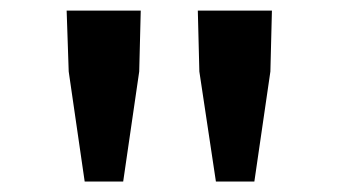

<svg xmlns="http://www.w3.org/2000/svg" viewBox="-20 -706 640 363"><path d="M140.1 -362.8 109.9 -570.8 106 -686H246.1L243.2 -570.8L212.9 -362.8ZM388.2 -362.8 356.9 -570.8 354 -686H494.1L491.2 -570.8L460.9 -362.8Z"/></svg>

Font: Office Code Pro Medium
Style: Regular
Weight: 500
Designer: Nathan Rutzky & Paul D. Hunt
Foundry: Adobe Systems Incorporated
Version: Version 1.004;PS 001.004;hotconv 1.0.70;makeotf.lib2.5.58329